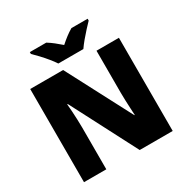

<svg xmlns="http://www.w3.org/2000/svg" viewBox="-203 -1101 1240 1274"><g transform="rotate(-30 417.0 -463.5)"><path d="M756.8 0H503.9L243.2 -502.9H238.8Q241.2 -480 243.2 -447.8Q245.1 -415.5 246.6 -382.1Q248 -348.6 248 -321.8V0H77.1V-713.9H329.1L588.9 -217.8H591.8Q590.3 -241.2 588.9 -272.2Q587.4 -303.2 586.2 -335Q585 -366.7 585 -391.1V-713.9H756.8ZM323.2 -767.1Q308.6 -790 286.1 -817.1Q263.7 -844.2 240 -869.6Q216.3 -895 197.3 -913.1V-927.2H323.2Q349.6 -910.6 370.8 -893.8Q392.1 -877 418.5 -854Q444.3 -877 467.3 -894.5Q490.2 -912.1 516.1 -927.2H640.1V-913.1Q623.5 -896 600.1 -870.6Q576.7 -845.2 553.7 -817.6Q530.8 -790 515.1 -767.1Z"/></g></svg>

Font: Open Sans ExtraBold
Style: Regular
Weight: 800
Designer: Monotype Design Team
Foundry: Monotype Imaging Inc.
Version: Version 3.003; ttfautohint (v1.8.4)